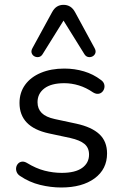

<svg xmlns="http://www.w3.org/2000/svg" viewBox="-20 -786 521 814"><path d="M239.8 8.9Q195.2 8.9 149.8 -2.2Q104.5 -13.3 64.9 -40.1Q54.7 -46.9 50.9 -56.4Q47 -65.9 48.5 -75.5Q50 -85 56.4 -92.1Q62.8 -99.2 72.6 -100.6Q82.3 -102 93.6 -95.6Q132.5 -71.8 169.1 -62.4Q205.7 -53.1 241.8 -53.1Q298.8 -53.1 328.2 -74.1Q357.5 -95.1 357.5 -130.6Q357.5 -159.4 338.3 -175.6Q319.1 -191.8 278 -201L187 -220.5Q124.5 -234.1 93.6 -266.3Q62.7 -298.5 62.7 -349.4Q62.7 -393.7 86.5 -426.5Q110.4 -459.4 153.4 -477.3Q196.4 -495.3 252.6 -495.3Q296.6 -495.3 336.2 -483.4Q375.8 -471.5 407.5 -447.3Q417.7 -440.3 421.1 -430.8Q424.5 -421.2 422 -411.7Q419.6 -402.2 412.7 -395.7Q405.8 -389.1 396 -388.2Q386.2 -387.3 374.5 -394.3Q345.1 -414.5 314.2 -423.9Q283.3 -433.3 252.6 -433.3Q197.2 -433.3 168.1 -411.2Q139.1 -389.2 139.1 -352.7Q139.1 -324.8 156.8 -307.1Q174.5 -289.4 212.5 -281.2L303.5 -261.7Q368.5 -247.6 401.2 -217.2Q433.9 -186.7 433.9 -135.4Q433.9 -68.8 381.2 -29.9Q328.4 8.9 239.8 8.9ZM381.2 -581.6Q387.6 -569.9 384.2 -560.6Q380.7 -551.3 372.2 -546.9Q363.6 -542.5 354.1 -544.3Q344.6 -546 338.2 -555.8L249.3 -698.7L160.3 -555.8Q154 -546 144.5 -544.3Q134.9 -542.5 126.4 -546.9Q117.8 -551.3 114.4 -560.6Q111 -569.9 117.4 -581.6L200.5 -733.8Q209.3 -750.4 221.5 -758Q233.7 -765.5 249.3 -765.5Q264.9 -765.5 277.3 -758Q289.7 -750.4 298.6 -733.8Z"/></svg>

Font: Nunito ExtraLight
Style: Regular
Weight: 200
Designer: Vernon Adams
Foundry: Vernon Adams
Version: Version 3.602